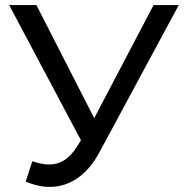

<svg xmlns="http://www.w3.org/2000/svg" viewBox="-20 -720 731 754"><path d="M583 -700 350 -256 123 -700H16L298 -169L282 -144C251 -94 214 -74 173 -74C152 -74 130 -79 107 -87L81 -7C113 7 145 14 175 14C251 14 321 -29 371 -123L682 -700Z"/></svg>

Font: AWKNG-Font Medium
Style: Regular
Weight: 500
Designer: Awakening Church
Foundry: Awakening Church
Version: Version 1.700;PS 001.700;hotconv 1.0.88;makeotf.lib2.5.64775